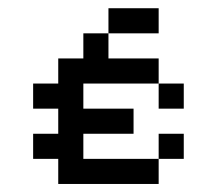

<svg xmlns="http://www.w3.org/2000/svg" viewBox="-20 -458 540 478"><path d="M250 -437.5H375V-375H250ZM187.5 -375H250V-312.5H375V-250H187.5V-187.5H312.5V-125H187.5V-62.5H375V0H125V-62.5H62.5V-125H125V-187.5H62.5V-250H125V-312.5H187.5ZM375 -250H437.5V-187.5H375ZM375 -125H437.5V-62.5H375Z"/></svg>

Font: Half Eighties
Style: Regular
Weight: 400
Monospace: yes
Designer: Jayvee Enaguas (HarvettFox96)
Version: 20191127.01dev02